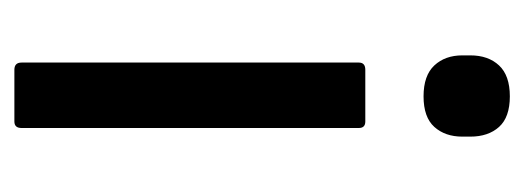

<svg xmlns="http://www.w3.org/2000/svg" viewBox="-251 -478 729 267"><g transform="rotate(90 113.5 -344.5)"><path d="M77 0Q67 0 67 -10V-479Q67 -488 77 -488H149Q158 -488 158 -479V-10Q158 0 149 0ZM114 -569Q85 -569 71 -584Q57 -599 57 -623V-634Q57 -659 71 -674Q85 -689 114 -689Q143 -689 156.5 -674Q170 -659 170 -634V-623Q170 -599 156.5 -584Q143 -569 114 -569Z"/></g></svg>

Font: Sofia Sans Semi Condensed Medium
Style: Regular
Weight: 500
Designer: Botio Nikoltchev, Ani Petrova
Foundry: lettersoup
Version: Version 4.100